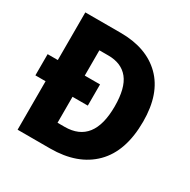

<svg xmlns="http://www.w3.org/2000/svg" viewBox="-160 -863 999 1012"><g transform="rotate(30 339.0 -357.0)"><path d="M291 -714Q449 -714 538.5 -625.5Q628 -537 628 -368Q628 -187 534.5 -93.5Q441 0 274 0H76V-295H14V-424H76V-714ZM295 -578H240V-424H333V-295H240V-137H283Q458 -137 458 -362Q458 -474 416.5 -526Q375 -578 295 -578Z"/></g></svg>

Font: Noto Sans Gujarati SemiCondensed ExtraBold
Style: Regular
Weight: 800
Width: 4
Designer: Jelle Bosma - Monotype Design Team, Universal Thirst
Foundry: Monotype Imaging Inc.
Version: Version 2.106; ttfautohint (v1.8.4.7-5d5b)